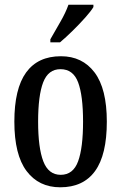

<svg xmlns="http://www.w3.org/2000/svg" viewBox="-20 -786 515 816"><path d="M236 10Q145 10 93 -59Q41 -128 41 -269Q41 -409 91 -478Q141 -547 239 -547Q330 -547 382 -478Q434 -409 434 -269Q434 -128 384 -59Q334 10 236 10ZM238 -43Q291 -43 312 -100.5Q333 -158 333 -269Q333 -380 312 -436Q291 -492 237 -492Q185 -492 163.5 -436Q142 -380 142 -269Q142 -158 164 -100.5Q186 -43 238 -43ZM194 -619Q215 -656 237 -694Q259 -732 271 -766H377V-756Q367 -739 342.5 -711.5Q318 -684 289 -655.5Q260 -627 235 -606H194Z"/></svg>

Font: Noto Serif Thai ExtraCondensed Medium
Style: Regular
Weight: 500
Width: 2
Designer: Monotype Design Team
Foundry: Monotype Imaging Inc.
Version: Version 2.002; ttfautohint (v1.8.4.7-5d5b)